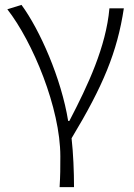

<svg xmlns="http://www.w3.org/2000/svg" viewBox="-20 -567 550 786"><path d="M224 199H283C283 136 280 61 273 -1C402 -215 460 -354 487 -533H428C414 -375 340 -218 264 -72H259C231 -246 143 -445 68 -547L10 -529C114 -396 227 -124 227 73C227 125 227 148 224 199Z"/></svg>

Font: Source Han Sans SC Light
Style: Regular
Weight: 300
Designer: Ryoko NISHIZUKA (kana & ideographs); Paul D. Hunt (Latin, Greek & Cyrillic); Wenlong ZHANG (bopomofo); Sandoll Communica
Foundry: Adobe Systems Incorporated
Version: Version 1.004;PS 1.004;hotconv 1.0.82;makeotf.lib2.5.63406